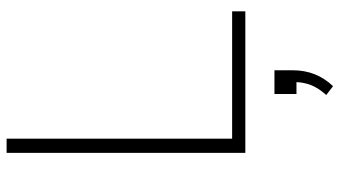

<svg xmlns="http://www.w3.org/2000/svg" viewBox="-238 -507 1004 567"><g transform="rotate(-90 263.5 -223.0)"><path d="M96 0V-705H138V-39H514V0ZM293 259 267 239Q288 215 296 194.5Q304 174 305 151H270V86H340V140Q340 210 293 259Z"/></g></svg>

Font: Nunito Sans ExtraLight
Style: Regular
Weight: 200
Designer: Vernon Adams
Foundry: Vernon Adams
Version: Version 3.006; ttfautohint (v1.8.3)